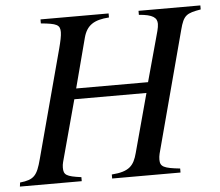

<svg xmlns="http://www.w3.org/2000/svg" viewBox="-75 -707 872 761"><g transform="rotate(-5 361.5 -326.5)"><path d="M749 -653H503V-637C559 -633 575 -619 575 -595C575 -579 568 -558 561 -532L516 -368H230L282 -566C295 -614 324 -633 384 -637V-653H113V-637C176 -631 189 -625 189 -596C189 -581 184 -559 177 -532L62 -102C45 -37 32 -22 -24 -16L-26 0H220V-16C160 -24 150 -31 150 -60C150 -67 151 -75 153 -82L219 -326H506L443 -93C430 -44 412 -21 341 -16V0H613V-16C548 -23 534 -30 534 -58C534 -66 535 -74 537 -82L665 -563C680 -621 692 -627 749 -637Z"/></g></svg>

Font: STIXGeneral
Style: Italic
Weight: 400
Italic angle: -16.33°
Designer: MicroPress Inc., with final additions and corrections provided by Coen Hoffman, Elsevier (retired)
Version: Version 1.1.0